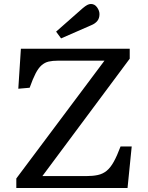

<svg xmlns="http://www.w3.org/2000/svg" viewBox="-20 -945 746 965"><path d="M62 0V-48L505 -640H270Q244 -640 224.5 -635.5Q205 -631 189 -617Q173 -603 159 -576Q145 -549 129 -504L72 -499L85 -700H632V-650L193 -60H414Q447 -60 472 -65.5Q497 -71 516 -86.5Q535 -102 551.5 -131.5Q568 -161 586 -209H642L621 0ZM287 -752 262 -786 396 -904Q409 -915 418.5 -920Q428 -925 437 -925Q456 -925 468 -908Q480 -891 480 -874Q480 -853 469 -839.5Q458 -826 438 -818Z"/></svg>

Font: Literata Variable Black
Style: Regular
Weight: 900
Designer: Latin by Veronika Burian and Jose Scaglione. Greek by Irene Vlachou. Cyrillic by Vera Evstafieva.
Foundry: TypeTogether
Version: Version 3.021